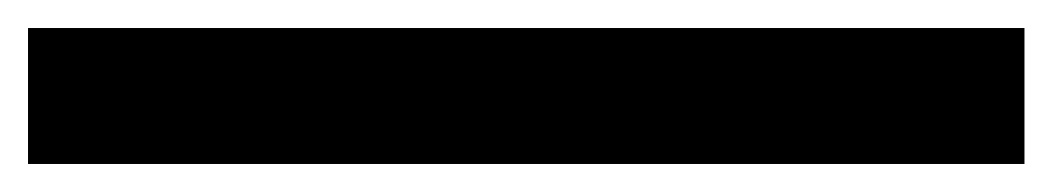

<svg xmlns="http://www.w3.org/2000/svg" viewBox="-30 74 751 137"><path d="M701 191H-10V94H701Z"/></svg>

Font: Martel ExtraBold
Style: Regular
Weight: 800
Designer: Dan Reynolds
Foundry: Dan Reynolds
Version: Version 1.001; ttfautohint (v1.1) -l 5 -r 5 -G 72 -x 0 -D la